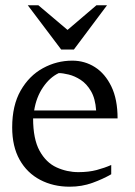

<svg xmlns="http://www.w3.org/2000/svg" viewBox="-20 -693 509 725"><path d="M243 12Q181 12 131.5 -14Q82 -40 54 -90Q26 -140 26 -212Q26 -295 58 -351Q90 -407 142 -435.5Q194 -464 253 -464Q300 -464 338.5 -439.5Q377 -415 400.5 -366.5Q424 -318 424 -246H105Q105 -168 129.5 -123.5Q154 -79 193.5 -61Q233 -43 276 -43Q315 -43 345 -51Q375 -59 400 -70V-35Q369 -17 329 -2.5Q289 12 243 12ZM109 -276H343Q340 -321 323.5 -349Q307 -377 284.5 -391.5Q262 -406 239.5 -411.5Q217 -417 202 -417Q168 -401 142.5 -363.5Q117 -326 109 -276ZM211 -506 85 -673H125L235 -580L344 -673H384L259 -506Z"/></svg>

Font: Belleza
Style: Regular
Weight: 400
Designer: Eduardo Rodriguez Tunni
Foundry: Eduardo Rodriguez Tunni
Version: Version 1.003; ttfautohint (v1.8.4.7-5d5b)